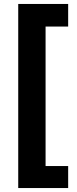

<svg xmlns="http://www.w3.org/2000/svg" viewBox="-20 -810 391 969"><path d="M72 139V-790H324V-676H210V28H324V139Z"/></svg>

Font: BDO Grotesk
Style: Bold
Weight: 700
Designer: Deni Anggara
Foundry: Lokal Container
Version: Version 2.000